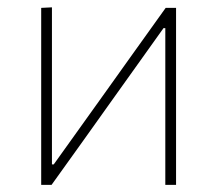

<svg xmlns="http://www.w3.org/2000/svg" viewBox="-20 -516 606 536"><path d="M95 0V-494L125 -495.5V-57H130L267 -248.5Q310.5 -309.5 354.8 -371.5Q399 -433.5 442.5 -494H471.5V0H441.5V-437.5H436.5L300.5 -247Q256.5 -185 212.5 -123.5Q168 -61.5 124 0Z"/></svg>

Font: Heraclito Thin
Style: Regular
Weight: 100
Designer: Kostas Bartsokas (font) & Cristiano Sobral (main changes)
Foundry: Kostas Bartsokas (font) & Cristiano Sobral (main changes)
Version: Version 1.00;July 8, 2020;FontCreator 13.0.0.2655 64-bit